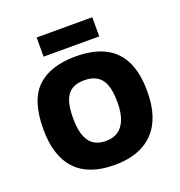

<svg xmlns="http://www.w3.org/2000/svg" viewBox="-125 -774 839 895"><g transform="rotate(-20 295.0 -326.5)"><path d="M294 15Q166 15 101.5 -53.5Q37 -122 37 -255Q37 -398 102.5 -460.5Q168 -523 294 -523Q379 -523 436.5 -494.5Q494 -466 523.5 -407Q553 -348 553 -255Q553 -122 486 -53.5Q419 15 294 15ZM294 -104Q331 -104 355.5 -121.5Q380 -139 392.5 -172.5Q405 -206 405 -255Q405 -311 392.5 -343.5Q380 -376 355 -390.5Q330 -405 294 -405Q256 -405 232 -390Q208 -375 196.5 -342.5Q185 -310 185 -255Q185 -179 211.5 -141.5Q238 -104 294 -104ZM154 -573V-668H430V-573Z"/></g></svg>

Font: Maven Pro
Style: Bold
Weight: 700
Designer: Joe Prince
Foundry: Joe Prince
Version: Version 2.103